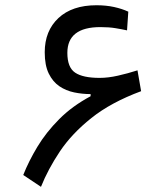

<svg xmlns="http://www.w3.org/2000/svg" viewBox="-20 -723 626 746"><path d="M139.2 2.9 70.3 -43Q91.3 -96.2 125.2 -152.6Q159.2 -209 210 -260Q260.7 -311 332 -349.1V-357.4Q299.8 -357.4 268.1 -364Q236.3 -370.6 210.7 -387.9Q185.1 -405.3 169.4 -437.3Q153.8 -469.2 153.8 -520Q153.8 -603 207 -652.8Q260.3 -702.6 354.5 -702.6Q392.1 -702.6 423.1 -695.8Q454.1 -689 478.5 -677.7L473.6 -605Q453.6 -609.4 428.7 -613.5Q403.8 -617.7 370.1 -617.7Q241.7 -617.7 241.7 -517.6Q241.7 -460.9 272 -440.7Q302.2 -420.4 367.2 -420.4Q400.4 -420.4 438.2 -429Q476.1 -437.5 514.2 -449.7L528.3 -368.7Q411.1 -325.2 335 -264.4Q258.8 -203.6 212.6 -134.5Q166.5 -65.4 139.2 2.9Z"/></svg>

Font: Cascadia Mono SemiLight
Style: Regular
Weight: 350
Monospace: yes
Designer: Aaron Bell
Foundry: Saja Typeworks
Version: Version 2404.023; ttfautohint (v1.8.4)